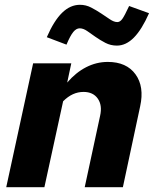

<svg xmlns="http://www.w3.org/2000/svg" viewBox="-20 -780 646 800"><path d="M6 0 118 -516H277L260 -436Q296 -478 339 -500Q382 -522 429 -522Q507 -522 544.5 -470.5Q582 -419 564 -337L492 0H333L397 -297Q407 -341 387.5 -369Q368 -397 328 -397Q305 -397 284 -387.5Q263 -378 243 -358L165 0ZM257 -594 175 -625Q205 -694 239 -727Q273 -760 313 -760Q338 -760 360 -748.5Q382 -737 401.5 -724Q421 -711 438 -699.5Q455 -688 469 -688Q480 -688 489.5 -701Q499 -714 518 -755L601 -725Q571 -657 538 -623.5Q505 -590 467 -590Q441 -590 419 -601.5Q397 -613 378.5 -626Q360 -639 343.5 -650.5Q327 -662 312 -662Q298 -662 285.5 -647Q273 -632 257 -594Z"/></svg>

Font: Red Hat Text
Style: Bold Italic
Weight: 700
Italic angle: -12°
Designer: Pentagram / MCKL
Foundry: Pentagram / MCKL
Version: Version 1.003; Red Hat Text Bold Italic